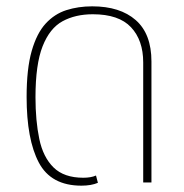

<svg xmlns="http://www.w3.org/2000/svg" viewBox="-20 -576 580 606"><path d="M237 10Q141 10 102.5 -63Q64 -136 64 -270Q64 -359 80 -415Q96 -471 124 -501.5Q152 -532 189.5 -544Q227 -556 271 -556Q359 -556 408.5 -512.5Q458 -469 458 -382V0H432V-379Q432 -449 393.5 -490Q355 -531 273 -531Q218 -531 177.5 -509Q137 -487 114.5 -430Q92 -373 92 -269Q92 -195 104 -137.5Q116 -80 149 -47.5Q182 -15 243 -15Q267 -15 283 -22L289 1Q268 10 237 10Z"/></svg>

Font: Noto Sans Thai SemCond Thin
Style: Regular
Weight: 100
Width: 4
Designer: Monotype Design Team
Foundry: Monotype Imaging Inc.
Version: Version 2.002; ttfautohint (v1.8.4.7-5d5b)